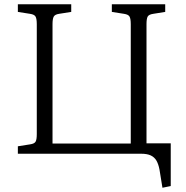

<svg xmlns="http://www.w3.org/2000/svg" viewBox="-20 -723 873 903"><path d="M744 160 730 74Q725 48 715.5 32Q706 16 689 8Q672 0 643 0H64V-35L121 -44Q142 -47 147.5 -57Q153 -67 153 -92V-609Q153 -634 147.5 -644.5Q142 -655 121 -658L64 -667V-703H315V-667L258 -658Q238 -655 232.5 -644.5Q227 -634 227 -609V-48H595V-609Q595 -634 589.5 -644.5Q584 -655 563 -658L506 -667V-703H757V-667L701 -658Q680 -655 674.5 -645Q669 -635 669 -609V-49H783V152Z"/></svg>

Font: Literata 18pt Light
Style: Regular
Weight: 300
Designer: Latin by Veronika Burian and Jose Scaglione. Greek by Irene Vlachou. Cyrillic by Vera Evstafieva.
Foundry: TypeTogether
Version: Version 3.103;gftools[0.9.29]